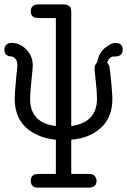

<svg xmlns="http://www.w3.org/2000/svg" viewBox="-26 -631 578 873"><path d="M-6 -405Q-6 -417 2 -426.5Q10 -436 27 -436Q64 -436 93.5 -406.5Q123 -377 123 -332Q123 -322 117 -266.5Q111 -211 111 -181Q111 -72 228 -58V-549H149Q114 -549 114 -580Q114 -611 150 -611H261Q277 -611 286 -605Q295 -599 296.5 -592Q298 -585 298 -574V-58Q415 -74 415 -182Q415 -212 409.5 -261Q404 -310 404 -320Q404 -328 406 -333Q408 -338 411.5 -342.5Q415 -347 416 -350Q416 -351 418.5 -359.5Q421 -368 423.5 -375.5Q426 -383 433.5 -394Q441 -405 451 -413Q480 -436 498 -436H501Q532 -434 532 -405Q532 -374 496 -374H490Q471 -374 461 -346Q470 -337 472 -326Q474 -315 481 -245Q485 -196 485 -182Q485 -97 432.5 -49.5Q380 -2 298 4V160H378Q398 160 405.5 170Q413 180 413 191Q413 221 379 222H145Q114 221 114 191Q114 160 149 160H228V4H222Q215 3 204 1Q193 -1 179 -4.5Q165 -8 149.5 -15Q134 -22 118.5 -31Q103 -40 89 -54Q75 -68 64.5 -85.5Q54 -103 47.5 -127.5Q41 -152 41 -181Q41 -212 47 -269.5Q53 -327 53 -333Q53 -354 44 -364Q35 -374 23.5 -374.5Q12 -375 3 -381.5Q-6 -388 -6 -405Z"/></svg>

Font: CMU Typewriter Text
Style: Regular
Weight: 500
Monospace: yes
Version: Version 0.7.0